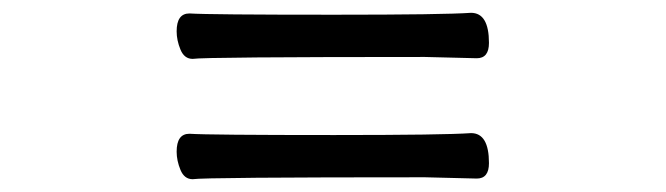

<svg xmlns="http://www.w3.org/2000/svg" viewBox="-20 -543 1040 300"><path d="M281 -263Q299 -266 644 -266L725 -264Q744 -264 744 -288Q744 -335 716 -335Q674 -332 502 -332Q306 -332 276 -334Q256 -334 256 -306Q256 -292 262 -277.5Q268 -263 281 -263ZM281 -451Q299 -454 644 -454L725 -452Q744 -452 744 -476Q744 -523 716 -523Q674 -520 502 -520Q306 -520 276 -522Q256 -522 256 -494Q256 -480 262 -465.5Q268 -451 281 -451Z"/></svg>

Font: LXGW WenKai TC
Style: Bold
Weight: 700
Designer: LXGW / Fontworks Inc.
Foundry: LXGW / Fontworks Inc.
Version: Version 1.330;April 28, 2024